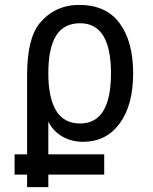

<svg xmlns="http://www.w3.org/2000/svg" viewBox="-20 -559 618 778"><path d="M175.8 148.4V199.2H89.8V148.4H39.1V66.4H89.8V-253.9Q89.8 -402.3 140.6 -464.8Q203.1 -539.1 300.8 -539.1Q410.2 -539.1 464.8 -464.8Q519.5 -390.6 519.5 -261.7Q519.5 -132.8 464.8 -58.6Q410.2 15.6 316.4 15.6Q269.5 15.6 232.4 -5.9Q195.3 -27.3 175.8 -66.4V66.4H402.3V148.4ZM304.7 -464.8Q238.3 -464.8 207 -414.1Q175.8 -363.3 175.8 -261.7Q175.8 -164.1 207 -111.3Q238.3 -58.6 304.7 -58.6Q367.2 -58.6 398.4 -109.4Q429.7 -160.2 429.7 -261.7Q429.7 -363.3 398.4 -414.1Q367.2 -464.8 304.7 -464.8Z"/></svg>

Font: 和音 by 宁静之雨，公众号njzyshare
Style: Regular
Weight: 400
Designer: Steve Matteson
Foundry: Ascender Corporation
Version: Version 6.00;June 8, 2018;FontCreator 11.0.0.2388 32-bit